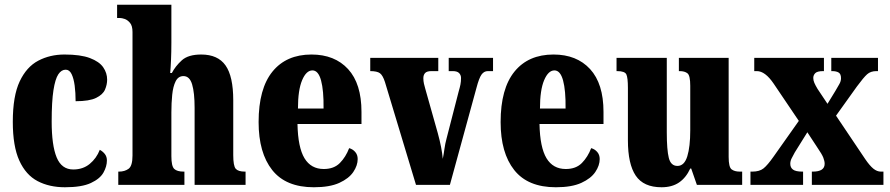

<svg xmlns="http://www.w3.org/2000/svg" viewBox="-20 -780 3754 810"><path d="M254 10Q188 10 138.5 -16Q89 -42 61.5 -102.5Q34 -163 34 -266Q34 -375 63 -436.5Q92 -498 141.5 -524Q191 -550 252 -550Q320 -550 359.5 -535Q399 -520 415.5 -496Q432 -472 432 -444Q432 -423 423 -402Q414 -381 385.5 -367Q357 -353 299 -353Q299 -389 295 -419Q291 -449 282 -467.5Q273 -486 257 -486Q239 -486 226 -466.5Q213 -447 205.5 -399.5Q198 -352 198 -267Q198 -167 219 -116Q240 -65 289 -65Q330 -65 358.5 -88.5Q387 -112 401 -148Q414 -141 422.5 -130Q431 -119 431 -103Q431 -78 416.5 -52Q402 -26 363.5 -8Q325 10 254 10Z M479 0V-56H482Q506 -56 522.5 -68Q539 -80 539 -124V-645Q539 -671 528.5 -683.5Q518 -696 506 -700Q494 -704 487 -704H474V-760H703V-599Q703 -562 701.5 -527.5Q700 -493 698 -472H705Q720 -501 747 -525.5Q774 -550 829 -550Q899 -550 931.5 -504Q964 -458 964 -357V-126Q964 -80 974.5 -68Q985 -56 1013 -56H1016V0H801V-325Q801 -389 790.5 -424Q780 -459 754 -459Q732 -459 721 -437Q710 -415 706.5 -380Q703 -345 703 -306V-121Q703 -79 715 -67.5Q727 -56 755 -56H758V0Z M1304 10Q1186 10 1128.5 -62.5Q1071 -135 1071 -265Q1071 -406 1129.5 -478Q1188 -550 1294 -550Q1392 -550 1448.5 -488.5Q1505 -427 1505 -308V-257H1235Q1237 -158 1264.5 -112.5Q1292 -67 1346 -67Q1389 -67 1414 -92.5Q1439 -118 1453 -155Q1468 -151 1478.5 -139Q1489 -127 1489 -109Q1489 -82 1470.5 -54.5Q1452 -27 1411.5 -8.5Q1371 10 1304 10ZM1345 -322Q1346 -398 1334.5 -440.5Q1323 -483 1298 -483Q1272 -483 1254.5 -441.5Q1237 -400 1237 -322Z M1604 -434Q1595 -462 1583 -471Q1571 -480 1542 -480V-536H1829V-480H1800Q1781 -480 1773.5 -472Q1766 -464 1766 -450Q1766 -438 1768.5 -427Q1771 -416 1774 -406L1827 -218Q1844 -156 1848 -110Q1852 -130 1855 -152Q1858 -174 1864 -196L1915 -394Q1920 -411 1922.5 -423.5Q1925 -436 1925 -451Q1925 -463 1917 -471.5Q1909 -480 1890 -480H1873V-536H2060V-480H2038Q2022 -480 2011.5 -465.5Q2001 -451 1990 -409L1878 0H1735Z M2325 10Q2207 10 2149.5 -62.5Q2092 -135 2092 -265Q2092 -406 2150.5 -478Q2209 -550 2315 -550Q2413 -550 2469.5 -488.5Q2526 -427 2526 -308V-257H2256Q2258 -158 2285.5 -112.5Q2313 -67 2367 -67Q2410 -67 2435 -92.5Q2460 -118 2474 -155Q2489 -151 2499.5 -139Q2510 -127 2510 -109Q2510 -82 2491.5 -54.5Q2473 -27 2432.5 -8.5Q2392 10 2325 10ZM2366 -322Q2367 -398 2355.5 -440.5Q2344 -483 2319 -483Q2293 -483 2275.5 -441.5Q2258 -400 2258 -322Z M2771 10Q2695 10 2662 -39Q2629 -88 2629 -188V-409Q2629 -452 2622.5 -466Q2616 -480 2584 -480H2581V-536H2793V-222Q2793 -148 2801.5 -114Q2810 -80 2838 -80Q2867 -80 2879.5 -120.5Q2892 -161 2892 -230V-418Q2892 -461 2880.5 -470.5Q2869 -480 2847 -480H2844V-536H3054V-118Q3054 -75 3066.5 -65.5Q3079 -56 3101 -56H3111V0H2920L2896 -69H2892Q2874 -30 2844.5 -10Q2815 10 2771 10Z M3146 0V-56H3154Q3184 -56 3201 -69.5Q3218 -83 3244 -120L3350 -270L3244 -427Q3208 -480 3173 -480H3162V-536H3456V-480H3453Q3428 -480 3419.5 -471.5Q3411 -463 3411 -451Q3411 -441 3415.5 -430.5Q3420 -420 3429 -405L3471 -342L3504 -396Q3513 -412 3520.5 -424.5Q3528 -437 3528 -450Q3528 -468 3518 -474Q3508 -480 3491 -480H3487V-536H3684V-480H3677Q3653 -480 3638 -466.5Q3623 -453 3595 -415L3507 -292L3630 -109Q3649 -81 3664.5 -68.5Q3680 -56 3696 -56H3707V0H3405V-56H3409Q3459 -56 3459 -89Q3459 -100 3453.5 -114.5Q3448 -129 3428 -158L3386 -222L3333 -137Q3326 -124 3320 -112.5Q3314 -101 3314 -89Q3314 -73 3325.5 -64.5Q3337 -56 3365 -56H3368V0Z"/></svg>

Font: Noto Serif Thai ExtraCondensed Black
Style: Regular
Weight: 900
Width: 2
Designer: Monotype Design Team
Foundry: Monotype Imaging Inc.
Version: Version 2.002; ttfautohint (v1.8.4.7-5d5b)